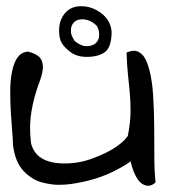

<svg xmlns="http://www.w3.org/2000/svg" viewBox="-20 -593 548 614"><path d="M21.5 -129.9Q21.5 -145.5 19 -173.3Q16.6 -201.2 14.6 -234.4Q12.7 -267.6 12.7 -301.8Q12.7 -335.9 18.6 -364.3Q31.2 -427.7 71.3 -427.7Q98.6 -419.9 107.9 -408.2Q117.2 -396.5 117.2 -379.4Q117.2 -362.3 108.4 -336.9Q76.2 -252 76.2 -183.6Q76.2 -161.1 79.1 -135.7Q94.7 -70.3 186.5 -70.3Q234.4 -70.3 277.3 -86.9Q359.4 -117.2 388.7 -158.2Q397.5 -203.1 397.5 -236.8Q397.5 -270.5 395 -296.9Q392.6 -323.2 389.2 -355Q385.7 -386.7 384.8 -424.8Q397.5 -430.7 409.7 -430.7Q421.9 -430.7 435.1 -418Q448.2 -405.3 457.5 -370.1Q466.8 -335 469.7 -287.6Q472.7 -240.2 473.1 -189.5Q473.6 -138.7 473.6 -91.3Q473.6 -43.9 477.5 -9.8Q465.8 1 455.1 1Q416 1 397.5 -77.1Q384.8 -66.4 354.5 -50.8Q290 -15.6 202.1 -3.9Q185.5 -2 165 -2Q144.5 -2 113.8 -9.8Q83 -17.6 55.7 -45.9Q28.3 -74.2 21.5 -129.9ZM180.7 -541Q200.2 -573.2 239.3 -573.2Q264.6 -573.2 287.1 -561.5Q333 -537.1 336.9 -492.2Q336.9 -443.4 316.4 -427.2Q295.9 -411.1 256.8 -411.1Q226.6 -411.1 206.5 -425.8Q186.5 -440.4 177.7 -455.1Q168.9 -469.7 168.9 -495.6Q168.9 -521.5 180.7 -541ZM291 -508.8Q269.5 -531.2 243.2 -531.2Q212.9 -531.2 207 -502Q207 -499 207 -489.7Q207 -480.5 218.8 -461.9Q239.3 -445.3 255.9 -445.3Q290 -445.3 296.9 -474.6Q296.9 -479.5 296.9 -487.3Q296.9 -495.1 291 -508.8Z"/></svg>

Font: Architects Daughter
Style: Regular
Weight: 400
Designer: Kimberly Geswein
Foundry: Kimberly Geswein
Version: Version 1.003 2010